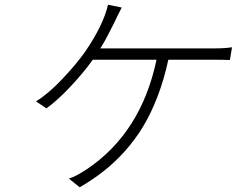

<svg xmlns="http://www.w3.org/2000/svg" viewBox="-20 -765 1002 813"><path d="M132.5 -335.9Q184.3 -367.5 243.8 -430.4Q303.3 -493.3 340.6 -546.2Q416.5 -656.6 437.5 -745L495.4 -733Q470.9 -685.4 465.2 -671.9Q462 -665.5 452.9 -647.9Q443.9 -630.3 438.4 -619.3Q432.9 -608.3 423.5 -591.4Q414.1 -574.6 404.8 -560H878.6Q936.4 -560 962.4 -565L953.5 -511Q927.6 -512.1 870.7 -512.1H692.8Q674.7 -428.3 647 -356.2Q619.3 -284.1 585.2 -228Q551.1 -171.9 507.8 -123.9Q464.5 -76 418.5 -40Q372.5 -3.9 317.5 28.1L271.7 -8.9Q301.5 -17.8 346.9 -47.9Q577.4 -202.4 642.8 -512.1H372.9Q333.1 -456.3 277.3 -397.2Q221.6 -338.1 176.5 -306.1Z"/></svg>

Font: Karasuma Gothic
Style: Light Italic
Weight: 300
Italic angle: 9.39998°
Designer: Rasmus Andersson / Ryoko Nishizuka
Foundry: rsms
Version: Version 1.00